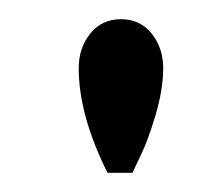

<svg xmlns="http://www.w3.org/2000/svg" viewBox="-20 -771 207 200"><path d="M150 -700Q150 -678 142 -651Q134 -624 126 -608L118 -591H92Q62 -651 62 -700Q62 -721 74 -736Q86 -751 106 -751Q126 -751 138 -736Q150 -721 150 -700Z"/></svg>

Font: Oakes Grotesk Light
Style: Italic
Weight: 300
Italic angle: -8°
Designer: Samuel Oakes
Foundry: Samuel Oakes
Version: Version 1.000;PS 001.000;hotconv 1.0.88;makeotf.lib2.5.64775